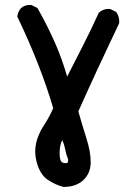

<svg xmlns="http://www.w3.org/2000/svg" viewBox="-20 -735 540 761"><path d="M119.6 -134.8Q119.6 -167.5 133.8 -200.7Q141.6 -219.7 153.8 -237.8Q175.8 -271 190.9 -306.2Q140.1 -479 48.8 -668.5V-670.9Q51.3 -689 63 -702.6Q77.1 -715.3 97.7 -715.3Q100.6 -715.3 105.5 -714.8L128.4 -703.1Q168.9 -632.3 200.7 -559.1Q228 -495.6 246.1 -431.2Q275.9 -490.2 307.9 -552.5Q339.8 -614.7 371.6 -684.6L372.6 -685.5Q388.7 -699.7 409.7 -699.7Q412.6 -699.7 417 -699.2L439.9 -688L440.9 -686.5Q452.6 -670.9 452.6 -650.4Q452.6 -647.5 452.1 -642.6L369.1 -466.3Q329.1 -379.9 290.5 -293.5Q305.7 -240.2 322.5 -186.8Q339.4 -133.3 339.4 -94.7Q339.4 -91.3 339.4 -87.9Q337.9 -48.8 313 -23.9L308.6 -19.5Q279.3 5.9 232.4 5.9H231.4Q199.7 -2.4 171.4 -21Q142.1 -40 128.4 -82Q119.6 -108.9 119.6 -134.8ZM226.6 -179.7Q216.3 -159.2 216.3 -128.9Q216.3 -113.3 218.5 -105Q220.7 -96.7 224.1 -93.3L226.6 -91.3Q232.9 -88.4 238.3 -88.4Q243.7 -88.4 248 -89.8Q250 -95.7 250 -98.9Q250 -102.1 250 -103Q249.5 -106 248 -108.9Q242.7 -121.6 237.3 -147.9Q233.9 -165 226.6 -179.7Z"/></svg>

Font: Bakudai
Style: Bold
Weight: 700
Version: Version 1.48